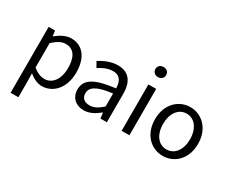

<svg xmlns="http://www.w3.org/2000/svg" viewBox="-141 -1245 2330 1947"><g transform="rotate(30 1024.5 -272.0)"><path d="M92 229H183V45L181 -50C230 -10 282 13 331 13C456 13 567 -94 567 -280C567 -447 491 -557 351 -557C288 -557 227 -521 178 -481H175L167 -543H92ZM316 -63C280 -63 232 -78 183 -120V-405C236 -454 283 -480 329 -480C432 -480 472 -399 472 -279C472 -144 406 -63 316 -63Z M821 13C888 13 949 -22 1001 -65H1004L1012 0H1087V-334C1087 -468 1031 -557 899 -557C812 -557 735 -518 685 -486L721 -423C764 -452 821 -481 884 -481C973 -481 996 -414 996 -344C765 -318 662 -259 662 -141C662 -43 730 13 821 13ZM847 -60C793 -60 751 -85 751 -147C751 -217 813 -262 996 -284V-132C943 -85 900 -60 847 -60Z M1260 0H1351V-543H1260ZM1306 -655C1342 -655 1369 -680 1369 -714C1369 -751 1342 -773 1306 -773C1270 -773 1243 -751 1243 -714C1243 -680 1270 -655 1306 -655Z M1746 13C1879 13 1998 -91 1998 -271C1998 -452 1879 -557 1746 -557C1613 -557 1494 -452 1494 -271C1494 -91 1613 13 1746 13ZM1746 -63C1652 -63 1589 -146 1589 -271C1589 -396 1652 -481 1746 -481C1840 -481 1904 -396 1904 -271C1904 -146 1840 -63 1746 -63Z"/></g></svg>

Font: Noto Sans Japanese Regular
Style: Regular
Weight: 400
Designer: Ryoko NISHIZUKA (kana & ideographs); Paul D. Hunt (Latin, Greek & Cyrillic); Wenlong ZHANG (bopomofo); Sandoll Communica
Foundry: Adobe Systems Incorporated
Version: Version 1.000;PS 1;hotconv 1.0.78;makeotf.lib2.5.61930